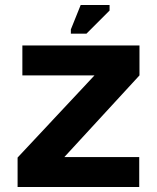

<svg xmlns="http://www.w3.org/2000/svg" viewBox="-20 -744 623 764"><path d="M50 0V-117L356 -444H69V-563H535V-444L236 -119H534V0ZM324 -610H262V-627L301 -724H416V-702Z"/></svg>

Font: Darker Grotesque Light Black
Style: Regular
Weight: 900
Version: Version 1.000;gftools[0.9.28]